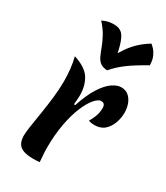

<svg xmlns="http://www.w3.org/2000/svg" viewBox="-212 -957 909 1050"><g transform="rotate(30 242.5 -432.5)"><path d="M230 -367Q256 -445 286 -491.5Q316 -538 346 -558Q376 -578 400 -578Q429 -578 447.5 -562Q466 -546 475.5 -520.5Q485 -495 485 -466Q485 -433 473.5 -400.5Q462 -368 438 -346.5Q414 -325 374 -325Q364 -325 355 -326.5Q346 -328 338 -332Q347 -346 357 -370Q367 -394 368 -419Q370 -436 364.5 -447Q359 -458 343 -458Q325 -458 302.5 -432Q280 -406 259.5 -357.5Q239 -309 226 -240Q213 -171 213 -85Q213 -65 215 -44Q217 -23 218 0Q206 1 196 1.5Q186 2 177 2Q120 2 95 -18Q70 -38 70 -84Q70 -106 76.5 -146.5Q83 -187 91 -238Q99 -289 105.5 -343.5Q112 -398 112 -448Q112 -487 108 -525Q104 -563 95 -598Q173 -573 199.5 -529Q226 -485 226 -427Q226 -417 225 -401Q224 -385 222 -368ZM423 -867Q430 -862 442 -849.5Q454 -837 464 -815.5Q474 -794 475 -760Q405 -721 361.5 -689Q318 -657 286 -619Q257 -621 241.5 -633Q226 -645 216.5 -666Q207 -687 197 -714Q187 -741 170 -773Q153 -805 122 -839Q145 -850 161.5 -853Q178 -856 194 -856Q228 -856 246.5 -838Q265 -820 278 -774.5Q291 -729 305 -646L270 -696Q288 -728 307 -757Q326 -786 353.5 -813.5Q381 -841 423 -867Z"/></g></svg>

Font: Merienda
Style: Bold
Weight: 700
Designer: Eduardo Rodriguez Tunni
Foundry: Eduardo Rodriguez Tunni
Version: Version 2.001